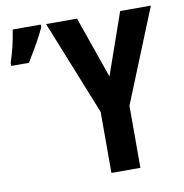

<svg xmlns="http://www.w3.org/2000/svg" viewBox="-268 -792 830 868"><g transform="rotate(-10 146.5 -358.0)"><path d="M-188 -555H-107C-71 -613 -43 -662 -24 -704V-716H-153C-161 -661 -174 -611 -188 -570ZM174 0H307V-285L481 -714H340L241 -431L142 -714H0L174 -280Z"/></g></svg>

Font: Kathrein 77 Bold Condensed
Style: Regular
Weight: 700
Width: 3
Designer: Lazydogs Typefoundry, based on Open Sans by Ascender Corporation
Foundry: Lazydogs Typefoundry
Version: Version 1.003;PS 001.003;hotconv 1.0.88;makeotf.lib2.5.64775